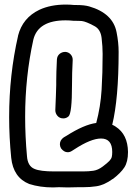

<svg xmlns="http://www.w3.org/2000/svg" viewBox="-20 -820 600 840"><path d="M257 -302Q241 -302 231.5 -313Q222 -324 222 -338Q224 -375 224.5 -400Q225 -425 226 -448V-465Q226 -502 229 -560Q230 -575 240.5 -584Q251 -593 266 -593Q280 -592 289 -582Q298 -572 298 -559V-556Q295 -502 295 -447Q295 -325 280 -311Q270 -302 257 -302ZM276 0 238 -1 212 0Q155 0 108 -15Q38 -43 29 -130Q20 -220 20 -308Q20 -492 59 -663V-664Q79 -742 152 -777Q201 -800 268 -800Q286 -800 306 -798H316Q349 -798 370 -792Q474 -762 490 -679Q499 -634 499 -593Q499 -389 471 -274Q479 -271 486 -266Q539 -232 540 -155Q540 -112 524 -87.5Q508 -63 474 -37H473Q436 -10 401 -5Q375 -1 345 -1H323ZM342 -70Q368 -70 388.5 -73Q409 -76 429.5 -91.5Q450 -107 458.5 -116Q467 -125 469 -133.5Q471 -142 471 -155Q471 -214 422 -214Q378 -214 306 -167Q296 -160 295 -160Q286 -154 276 -154Q260 -154 247 -171Q242 -180 242 -189Q242 -207 259 -219Q260 -219 271 -226Q348 -275 401 -282Q420 -353 424.5 -427.5Q429 -502 429 -584Q429 -616 424.5 -654Q420 -692 393 -706Q356 -726 338 -728Q326 -729 302 -729Q284 -731 267 -731Q147 -731 126 -647Q90 -484 90 -309Q90 -224 98 -137Q101 -93 131 -81Q156 -70 218 -70Z"/></svg>

Font: Bubblez Graffiti
Style: Regular
Weight: 400
Designer: GGBotNet
Foundry: GGBotNet
Version: 1.00